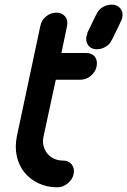

<svg xmlns="http://www.w3.org/2000/svg" viewBox="-20 -789 543 819"><path d="M391 -728V-727Q399 -747 417 -758Q435 -769 455 -769Q465 -769 469 -768Q488 -763 497 -748Q506 -733 501 -712Q500 -709 499 -705.5Q498 -702 494 -697L496 -698L458 -620V-621Q450 -601 431.5 -590Q413 -579 395 -579Q384 -579 381 -580Q362 -585 353.5 -600Q345 -615 349 -635Q350 -638 352 -642L353 -650ZM152 -678Q157 -703 176.5 -719Q196 -735 221 -735Q244 -735 257.5 -719Q271 -703 266 -678L242 -563H347Q372 -563 384.5 -547Q397 -531 392 -505Q387 -482 367.5 -465.5Q348 -449 323 -449H218L166 -208Q161 -187 165.5 -168Q170 -149 181.5 -134.5Q193 -120 210.5 -112Q228 -104 250 -104Q273 -104 286 -87.5Q299 -71 294 -46Q289 -23 268.5 -6.5Q248 10 225 10Q180 10 143.5 -7.5Q107 -25 83.5 -54.5Q60 -84 51.5 -123.5Q43 -163 52 -208Z"/></svg>

Font: VDS
Style: Bold Italic
Weight: 700
Designer: artmaker
Foundry: artmaker
Version: Version 1.000 2009 initial release